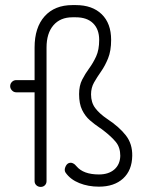

<svg xmlns="http://www.w3.org/2000/svg" viewBox="-20 -721 558 755"><path d="M140 14Q130 14 123 7.5Q116 1 116 -9V-358H44Q34 -358 27 -365.5Q20 -373 20 -382Q20 -392 27 -399Q34 -406 44 -406H116V-534Q116 -613 155.5 -657Q195 -701 265 -701H278Q343 -701 380 -665Q417 -629 417 -564Q417 -521 405 -491.5Q393 -462 377.5 -440Q362 -418 350 -397Q338 -376 338 -350Q338 -318 354.5 -296Q371 -274 402 -253Q449 -222 475 -188.5Q501 -155 500 -108Q499 -51 464 -19Q429 13 369 13Q327 13 292 -1Q257 -15 238 -42Q232 -51 236.5 -63Q241 -75 249 -79Q258 -83 266.5 -79Q275 -75 281 -67Q308 -35 369 -35Q407 -35 429.5 -54.5Q452 -74 453 -108Q453 -141 436 -162Q419 -183 388 -207Q384 -210 379.5 -213.5Q375 -217 370 -220Q352 -232 333.5 -248Q315 -264 303 -288.5Q291 -313 291 -351Q291 -384 303 -407.5Q315 -431 330.5 -452Q346 -473 358 -499Q370 -525 370 -564Q370 -606 346 -629.5Q322 -653 278 -653H265Q217 -653 190 -621.5Q163 -590 163 -534V-9Q163 1 156.5 7.5Q150 14 140 14Z"/></svg>

Font: Zen Kurenaido
Style: ARC
Weight: 400
Designer: Yoshimichi Ohira
Foundry: Positype
Version: Version 1.001